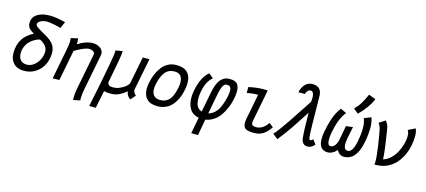

<svg xmlns="http://www.w3.org/2000/svg" viewBox="-67 -1354 4791 2161"><g transform="rotate(15 2329.0 -274.0)"><path d="M199.7 3.4H198.7Q123 3.4 79.3 -41.3Q35.6 -85.9 35.6 -160.6Q35.6 -349.6 201.7 -429.2Q163.6 -449.7 143.1 -472.9Q122.6 -496.1 122.6 -533.7Q122.6 -600.6 177.7 -637Q232.9 -673.3 324.7 -673.3Q396.5 -673.3 506.8 -645.5L473.1 -568.4Q368.2 -599.1 307.6 -599.1Q271.5 -599.1 238 -582.5Q204.6 -565.9 204.6 -540.5Q204.6 -527.8 222.2 -512.7Q241.7 -498 271.7 -480.5Q301.8 -462.9 325 -450.4Q348.1 -438 373.8 -419.4Q399.4 -400.9 416.3 -382.1Q433.1 -363.3 444.3 -335.7Q455.6 -308.1 455.6 -275.4Q455.6 -200.2 425.3 -137.5Q395 -74.7 335.7 -35.6Q276.4 3.4 199.7 3.4ZM285.2 -383.8Q254.4 -377 224.9 -360.1Q195.3 -343.3 170.4 -318.1Q145.5 -293 130.1 -256.6Q114.7 -220.2 114.7 -179.7Q114.7 -129.4 140.1 -100.8Q165.5 -72.3 214.4 -72.3Q260.7 -72.8 299.1 -104.5Q337.4 -136.2 357.2 -179.9Q377 -223.6 377 -265.6Q377 -339.8 285.2 -383.8Z M698.7 -439.5Q791.5 -499 873 -499Q918.5 -499 956.5 -473.9Q994.6 -448.7 994.6 -406.2Q994.6 -400.4 992.7 -388.7L909.7 38.6Q899.4 90.8 899.4 140.1Q899.4 153.3 900.9 161.1L820.8 176.8Q819.8 155.3 819.8 145Q819.8 100.1 831.1 42L912.1 -373.5Q913.1 -379.4 913.1 -381.8Q913.1 -402.8 893.3 -414.3Q873.5 -425.8 848.1 -425.8Q798.3 -425.8 683.1 -357.9L613.3 0L536.1 0.5L603 -344.2Q617.7 -419.4 617.7 -450.7Q617.7 -458.5 615.7 -489.7L697.3 -507.8Q699.7 -495.6 699.7 -468.8Q699.7 -457 698.7 -439.5Z M1439.9 4.9Q1424.8 -7.8 1416.5 -16.4Q1408.2 -24.9 1400.1 -41.3Q1392.1 -57.6 1391.1 -77.1Q1349.1 -41.5 1307.4 -21.7Q1265.6 -2 1214.4 -1H1210Q1156.2 -1 1131.8 -10.7L1090.3 195.3H1013.7L1074.7 -104.5Q1080.1 -135.3 1093.5 -204.6Q1106.9 -273.9 1115.2 -318.6Q1123.5 -363.3 1130.6 -410.4Q1137.7 -457.5 1137.7 -477.1Q1137.7 -482.9 1137.2 -485.4L1217.8 -498.5V-494.1Q1217.8 -480 1214.8 -455.6Q1211.9 -431.2 1204.3 -388.9Q1196.8 -346.7 1191.2 -316.2Q1185.5 -285.6 1173.1 -220Q1160.6 -154.3 1154.3 -122.1V-120.6Q1154.3 -100.1 1171.4 -85Q1182.1 -76.2 1221.2 -76.2Q1269 -78.1 1302.7 -96.7Q1305.2 -98.1 1315.9 -103.5Q1326.7 -108.9 1331.5 -111.8Q1336.4 -114.7 1346.4 -121.3Q1356.4 -127.9 1363 -133.8Q1369.6 -139.6 1377.7 -148.7Q1385.7 -157.7 1392.1 -168L1455.1 -488.8H1532.2L1459 -116.7Q1458.5 -114.3 1458.5 -109.9Q1458.5 -83 1491.2 -52.2Z M1751.5 -0.5Q1670.9 -1 1629.6 -43Q1588.4 -85 1588.4 -160.6Q1588.4 -189.9 1595.2 -226.6Q1606 -282.7 1625.7 -330.6Q1645.5 -378.4 1675 -418.2Q1704.6 -458 1747.6 -481Q1790.5 -503.9 1841.8 -503.9Q1912.1 -503.9 1951.2 -479.7Q1990.2 -455.6 2006.8 -405.8Q2015.6 -379.4 2015.6 -339.4Q2015.6 -300.8 2008.3 -265.1Q2000 -221.7 1986.6 -184.1Q1973.1 -146.5 1951.7 -112.1Q1930.2 -77.6 1902.8 -53.5Q1875.5 -29.3 1836.9 -14.9Q1798.3 -0.5 1752.4 -0.5ZM1856 -105Q1906.7 -145.5 1929.2 -258.8Q1929.7 -260.3 1930.2 -263.2Q1930.7 -266.1 1931.2 -267.6Q1937 -301.3 1937 -323.2Q1937 -372.6 1914.6 -400.6Q1892.1 -428.7 1843.8 -428.7Q1771.5 -428.7 1731.4 -377Q1691.4 -325.2 1672.9 -229Q1667.5 -201.2 1667.5 -179.7Q1667.5 -129.9 1692.6 -103Q1717.8 -76.2 1767.1 -76.2Q1794.9 -76.7 1814.7 -83Q1834.5 -89.4 1856 -105Z M2329.6 -70.8Q2385.3 -84.5 2425.8 -138.7Q2443.8 -160.6 2463.1 -211.4Q2482.4 -262.2 2491.2 -304.7L2493.2 -314Q2501 -354.5 2501 -378.4Q2501 -408.2 2489 -422.4Q2477.1 -436.5 2449.2 -436.5H2448.7Q2442.4 -436.5 2438 -435.8Q2433.6 -435.1 2424.3 -428.5Q2415 -421.9 2407.7 -410.2Q2400.4 -398.4 2391.6 -373.8Q2382.8 -349.1 2376 -314.5Q2367.7 -273.4 2350.1 -179.4Q2332.5 -85.4 2329.6 -70.8ZM2315.4 5.4Q2284.7 170.9 2281.2 194.3L2202.1 193.4Q2203.1 185.5 2237.8 3.9Q2165 -9.8 2133.3 -62Q2099.6 -115.2 2099.6 -194.8Q2099.6 -236.3 2107.9 -277.8Q2124 -360.8 2154.3 -420.4Q2184.6 -480 2224.6 -509.8L2277.3 -465.8Q2241.2 -434.6 2219.5 -391.8Q2197.8 -349.1 2184.6 -279.8Q2178.2 -246.6 2178.2 -210Q2178.2 -147.5 2195.3 -118.2Q2214.8 -83 2252.9 -72.3L2299.3 -312.5Q2308.1 -357.4 2321 -391.8Q2334 -426.3 2349.1 -448Q2364.3 -469.7 2383.1 -483.4Q2401.9 -497.1 2420.9 -502.4Q2439.9 -507.8 2461.9 -507.8Q2481.4 -507.8 2495.6 -506.1Q2509.8 -504.4 2526.4 -497.6Q2543 -490.7 2553.2 -478.8Q2563.5 -466.8 2570.6 -444.8Q2577.6 -422.9 2577.6 -392.6Q2577.6 -356.9 2568.4 -308.6L2567.4 -303.2Q2556.2 -246.6 2533 -193.4Q2509.8 -140.1 2483.4 -103Q2451.2 -57.6 2408 -29.8Q2364.7 -2 2315.4 5.4Z M2851.1 -494.6H2909.7Q2909.7 -494.6 2838.4 -126.5Q2835.4 -110.8 2835.4 -99.6Q2835.4 -76.2 2848.9 -68.4Q2862.3 -60.5 2892.6 -60.5Q2927.7 -60.5 2962.9 -82.8Q2998 -105 3023.9 -146L3072.3 -107.9Q3033.7 -49.3 2988.8 -20.3Q2943.8 8.8 2879.9 8.8Q2813.5 8.8 2783.2 -9.8Q2755.4 -26.9 2755.4 -77.6Q2755.4 -95.2 2760.3 -124.5L2817.4 -418.5Q2750 -418.5 2688.5 -404.8L2688 -474.1Q2780.3 -494.6 2851.1 -494.6Z M3155.8 8.3 3095.2 -40Q3115.2 -57.6 3160.2 -119.4Q3205.1 -181.2 3243.4 -238.3Q3281.7 -295.4 3340.3 -385Q3398.9 -474.6 3414.6 -497.6Q3417 -527.8 3417 -547.9Q3417 -580.1 3406.5 -599.1Q3396 -618.2 3377.4 -618.2Q3358.4 -618.2 3343.3 -602.5Q3328.1 -586.9 3323.7 -563.5H3247.6Q3252.4 -588.4 3262.7 -610.6Q3272.9 -632.8 3288.8 -652.1Q3304.7 -671.4 3328.1 -682.6Q3351.6 -693.8 3379.9 -693.8Q3480 -693.8 3487.8 -593.8Q3489.7 -566.9 3491 -384Q3492.2 -201.2 3497.1 -130.4Q3499 -102.5 3502.9 -89.4Q3506.8 -76.2 3515.6 -76.2Q3521.5 -76.2 3529.3 -81.1Q3537.1 -85.9 3542 -90.8L3547.4 -96.2L3586.4 -42.5Q3564.5 -22.9 3556.2 -16.4Q3547.9 -9.8 3533.7 -4.9Q3519.5 0 3499 0Q3470.2 0 3451.4 -20.8Q3432.6 -41.5 3429.2 -78.1Q3418.9 -181.6 3418.9 -371.1Q3396 -336.4 3356.4 -275.6Q3316.9 -214.8 3293.9 -180.2Q3271 -145.5 3233.4 -93.5Q3195.8 -41.5 3155.8 8.3Z M3900.9 -548.8Q3940.4 -587.9 3967.5 -632.6Q3994.6 -677.2 4023.9 -742.7L4105 -711.9Q4083.5 -659.2 4043.5 -604.2Q4003.4 -549.3 3956.5 -502.9ZM3863.3 -334 3942.9 -343.3Q3937.5 -318.8 3927.7 -269.8Q3918 -220.7 3916 -210.4Q3915 -201.7 3914.1 -197.8Q3907.7 -161.1 3907.7 -139.2Q3907.7 -70.3 3954.1 -70.3Q4011.7 -70.3 4037.6 -205.1Q4054.2 -291 4054.2 -356Q4054.2 -427.2 4034.2 -472.2L4114.7 -504.4Q4134.3 -456.1 4134.3 -380.9Q4134.3 -309.1 4116.2 -215.3Q4073.7 5.9 3927.7 5.9Q3900.9 5.9 3879.6 -9.3Q3858.4 -24.4 3846.2 -50.8Q3795.4 4.9 3740.2 4.9Q3635.7 4.9 3635.7 -126.5Q3635.7 -165.5 3645.5 -216.8Q3653.3 -256.8 3660.4 -286.1Q3667.5 -315.4 3680.9 -357.9Q3694.3 -400.4 3713.9 -438.5Q3733.4 -476.6 3758.8 -508.3L3827.1 -476.1Q3759.3 -394.5 3727.1 -228.5Q3717.3 -176.3 3717.3 -142.1Q3717.3 -70.8 3751.5 -70.8Q3805.2 -70.8 3830.6 -156.7Q3831.5 -163.1 3834.5 -179.7Q3860.4 -317.9 3863.3 -334Z M4280.8 -511.7Q4300.8 -484.9 4308.6 -466.3Q4316.4 -447.8 4320.3 -419.9Q4363.3 -155.3 4363.3 -84.5L4362.8 -82Q4361.8 -82 4361.8 -80.6Q4406.7 -91.8 4445.8 -127.7Q4484.9 -163.6 4510 -210.2Q4535.2 -256.8 4549.3 -307.9Q4563.5 -358.9 4563.5 -403.8Q4563.5 -425.8 4559.8 -439.9Q4556.2 -454.1 4546.4 -471.7L4628.9 -512.2Q4645 -473.6 4645 -433.1Q4645 -367.7 4632.3 -308.3Q4619.6 -249 4598.1 -203.9Q4576.7 -158.7 4551 -124.8Q4525.4 -90.8 4496.1 -67.4Q4479 -53.2 4462.9 -43.5Q4446.8 -33.7 4421.4 -22.5Q4396 -11.2 4361.6 -5.1Q4327.1 1 4285.2 1.5Q4287.6 -13.2 4287.6 -33.2Q4287.6 -97.7 4269.8 -217.3Q4252 -336.9 4236.8 -409.7Q4235.4 -417.5 4225.6 -436.8Q4215.8 -456.1 4208.5 -464.8Z"/></g></svg>

Font: Fantasque Sans Mono
Style: Italic
Weight: 400
Italic angle: -11°
Monospace: yes
Designer: Jany Belluz
Version: Version 1.8.0 ; ttfautohint (v1.8.2)